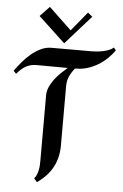

<svg xmlns="http://www.w3.org/2000/svg" viewBox="-64 -957 648 1009"><g transform="rotate(5 260.0 -452.5)"><path d="M522.9 -716.8Q507.3 -693.4 485.8 -672.9Q464.4 -652.3 438.7 -636.7Q413.1 -621.1 384.8 -612.1Q356.4 -603 328.1 -603L316.9 -602.1Q298.3 -578.6 288.6 -556.6Q278.8 -534.7 278.8 -504.9V-192.9Q278.8 -127.9 251.2 -77.4Q223.6 -26.9 169.9 9.8L153.8 -8.8Q162.1 -18.1 167 -30Q171.9 -42 174.3 -54.7Q176.8 -67.4 177.5 -80.3Q178.2 -93.3 178.2 -105V-448.2Q178.2 -471.2 187.7 -492.9Q197.3 -514.6 211.9 -534.2Q226.6 -553.7 244.4 -570.8Q262.2 -587.9 278.8 -602.1L117.2 -603Q98.6 -603 84.2 -599.4Q69.8 -595.7 57.6 -588.9Q45.4 -582 34.2 -571.8Q22.9 -561.5 11.2 -547.9L-2.9 -563Q13.2 -585 33.4 -609.4Q53.7 -633.8 77.4 -653.8Q101.1 -673.8 128.2 -687Q155.3 -700.2 185.1 -700.2H396Q408.7 -700.2 424.6 -701.7Q440.4 -703.1 456.5 -706.5Q472.7 -710 487.1 -715.6Q501.5 -721.2 511.2 -730ZM383.8 -881.3 249 -729.5 107.9 -861.3 157.7 -913.6 276.9 -800.3 359.9 -901.4Z"/></g></svg>

Font: Redressed
Style: Regular
Weight: 400
Designer: Astigmatic (AOETI)
Foundry: Astigmatic (AOETI)
Version: Version 1.001